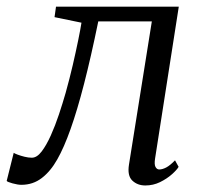

<svg xmlns="http://www.w3.org/2000/svg" viewBox="-50 -558 612 588"><path d="M425 -73Q422 -54.5 426.2 -46.8Q430.5 -39 437.5 -39Q447.5 -39 459.2 -45.2Q471 -51.5 486 -67L497 -47Q491.5 -37.5 476.2 -24Q461 -10.5 440 -0.2Q419 10 395 10Q371 10 355.2 -5Q339.5 -20 345 -54L415 -492.5H251Q228.5 -383 207.5 -301.5Q186.5 -220 166.2 -163Q146 -106 125.5 -70Q105 -33.5 78 -12.8Q51 8 15.5 8Q4.5 8 -11.8 3.5Q-28 -1 -29.5 -4L-8 -90Q-5.5 -88 3.8 -84.5Q13 -81 25 -78Q37 -75 47.5 -75Q63 -75 77.5 -94Q92 -113 105.5 -143Q119 -173 130.5 -207.5Q142 -242 151 -273.5Q163 -316.5 172.8 -358.5Q182.5 -400.5 189.5 -434.8Q196.5 -469 199.5 -488.5L117 -505.5L121.5 -537.5H497.5Z"/></svg>

Font: Merriweather 60pt Light
Style: Italic
Weight: 300
Italic angle: -7.8°
Version: Version 2.101